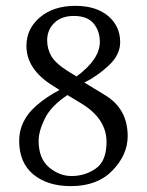

<svg xmlns="http://www.w3.org/2000/svg" viewBox="-20 -630 505 660"><path d="M233.9 -575.2Q190.9 -575.2 166.5 -551Q142.1 -526.9 142.1 -491.2Q142.1 -463.4 155.5 -438.7Q168.9 -414.1 211.9 -386.2L243.2 -367.2Q323.2 -426.3 323.2 -485.8Q323.2 -523.9 301.5 -549.6Q279.8 -575.2 233.9 -575.2ZM393.1 -484.9Q393.1 -441.9 354.5 -405.5Q315.9 -369.1 270 -346.2L340.8 -303.2Q418.9 -256.3 418.9 -162.1Q418.9 -98.1 366.9 -44.2Q314.9 9.8 224.1 9.8Q143.1 9.8 94.5 -30.5Q45.9 -70.8 45.9 -146Q45.9 -214.8 104 -266.1Q138.7 -296.4 184.6 -320.8L159.2 -336.9Q71.3 -392.1 70.8 -472.2Q70.8 -531.2 117.4 -570.6Q164.1 -609.9 238.8 -609.9Q310.5 -609.9 351.8 -575Q393.1 -540 393.1 -484.9ZM226.1 -24.9Q272 -24.9 309.1 -50.5Q346.2 -76.2 346.2 -142.1Q346.2 -222.2 258.8 -274.9L211.9 -303.2Q155.8 -266.1 134.3 -222.7Q112.8 -179.2 112.8 -146Q112.8 -85 148.4 -54.9Q184.1 -24.9 226.1 -24.9Z"/></svg>

Font: Linux Libertine
Style: Regular
Weight: 400
Designer: Philipp H. Poll
Foundry: Philipp H. Poll
Version: Version 5.3.0 ; ttfautohint (v0.9)